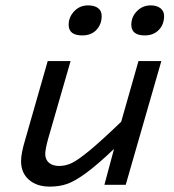

<svg xmlns="http://www.w3.org/2000/svg" viewBox="-20 -694 654 721"><path d="M289.1 -561Q237.8 -561 237.8 -601.1Q237.8 -629.4 258.5 -651.6Q279.3 -673.8 311 -673.8Q334 -673.8 347.9 -663.8Q361.8 -653.8 361.8 -633.8Q361.8 -603 342.3 -582Q322.8 -561 289.1 -561ZM523.9 -561Q473.1 -561 473.1 -601.1Q473.1 -630.9 494.4 -652.3Q515.6 -673.8 545.9 -673.8Q568.8 -673.8 582.5 -663.1Q596.2 -652.3 596.2 -633.8Q596.2 -602.1 576.2 -581.5Q556.2 -561 523.9 -561ZM372.1 0 408.2 -134.8Q345.7 -75.2 303.2 -44.2Q260.7 -13.2 231.7 -3.2Q202.6 6.8 167 6.8Q118.2 6.8 88.6 -19Q59.1 -44.9 59.1 -88.9Q59.1 -118.2 74.2 -168L159.2 -464.8H245.1L160.2 -170.9Q149.9 -131.8 149.9 -116.2Q149.9 -94.7 163.8 -82.8Q177.7 -70.8 202.1 -70.8Q226.1 -70.8 249 -81.5Q272 -92.3 315.7 -128.2Q359.4 -164.1 435.1 -236.8L500 -464.8H585.9L452.1 0Z"/></svg>

Font: IntelOne Mono
Style: Italic
Weight: 400
Italic angle: -16°
Designer: Fred Shallcrass
Foundry: Frere-Jones Type LLC
Version: Version 1.200;hotconv 1.1.0;makeotfexe 2.6.0;FJTRelease1.2